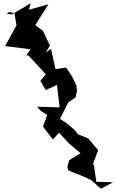

<svg xmlns="http://www.w3.org/2000/svg" viewBox="-20 -933 707 1166"><path d="M36 -860 68 -853 80 -779 11 -653 165 -634 141 -598 155 -594 258 -482 225 -441 258 -386 326 -418 342 -281 205 -285 226 -261 267 -235 241 -164 301 -86 339 -127 400 -61 469 -3 400 40 389 81 395 102 468 131 531 159 593 213 667 174 565 171 550 66 438 62 543 67 576 -21 516 -92 453 -118 432 -145 387 -183 344 -211 394 -310 440 -343 448 -385 442 -419 419 -466 382 -523 317 -513 290 -636 258 -615 283 -656 240 -747 194 -780 274 -907 156 -874 166 -913 51 -845 20 -851Z"/></svg>

Font: Hussar Lance
Style: Regular
Weight: 700
Foundry: Cannot Into Space Fonts, PlusOne Fonts
Version: Version 2.27